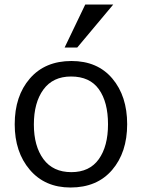

<svg xmlns="http://www.w3.org/2000/svg" viewBox="-20 -816 626 847"><path d="M479.5 -795.9 320.8 -606.4H265.1L356 -795.9ZM129.4 -266.6Q129.4 -171.4 171.6 -114Q213.9 -56.6 294.9 -56.6Q375 -56.6 415.8 -113.8Q456.5 -170.9 456.5 -267.6Q456.5 -365.7 416.3 -422.1Q376 -478.5 293.5 -478.5Q213.4 -478.5 171.4 -420.9Q129.4 -363.3 129.4 -266.6ZM541 -268.1Q541 -143.6 474.6 -66.2Q408.2 11.2 291 11.2Q178.2 11.2 111.6 -66.9Q44.9 -145 44.9 -267.6Q44.9 -392.6 111.8 -469.7Q178.7 -546.9 295.4 -546.9Q410.2 -546.9 475.6 -469.5Q541 -392.1 541 -268.1Z"/></svg>

Font: Oxygen
Style: Regular
Weight: 400
Designer: Vernon Adams
Foundry: Vernon Adams
Version: Version Release 0.2.3 webfont; ttfautohint (v0.93.3-1d66) -l